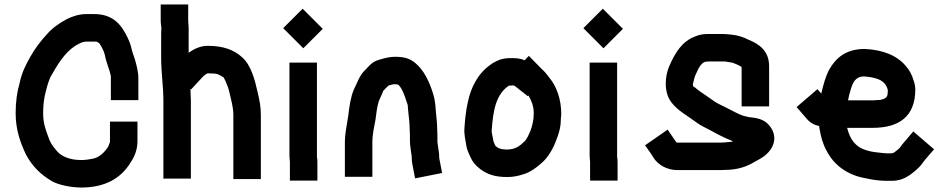

<svg xmlns="http://www.w3.org/2000/svg" viewBox="-20 -769 4249 859"><path d="M599 -321V-419C599 -448.5 590.7 -477.5 584 -502C580.1 -516.4 572 -534 569 -549C564.7 -567.6 560.8 -579.1 553 -596C525.5 -655.5 488.1 -706 402 -706H365C332.3 -706 301.6 -694.8 278 -683C245.8 -665.4 215.4 -644.8 191 -617C163.4 -587.5 137.1 -552.8 116.5 -516.5C96.4 -481.1 77.2 -444.2 68 -398C56.1 -357.7 50 -313.8 50 -262C50 -187.4 71.7 -129.7 96 -78C124 -25.1 162.4 12.5 213 42C241.7 58.2 297 70 344 70C451.2 70 521.1 27.8 563 -40C581 -66.3 595 -97.5 595 -138V-225H472V-134C468.4 -124.9 466.8 -116.1 460 -106.5C446.4 -87.2 425 -66.3 400 -60C383.9 -56.8 364.5 -53 344 -53C291.8 -53 251.1 -69.1 229 -100C215 -116 203.1 -133.9 196 -157C184.1 -188.8 173 -218.4 173 -262C173 -288.9 175.4 -315.8 180 -339C186.8 -368.6 194.3 -399.7 206 -425C235.3 -476.3 266.6 -530.7 315 -563C329.3 -571 346.7 -583 368 -583H412C412.7 -582.3 413.3 -582 414 -582C416.7 -580.7 419.7 -578.7 423 -576H424C430.9 -566.3 435.6 -556.7 441 -546C445.8 -536.5 445.4 -532.9 449 -524C454.6 -490.1 469 -463.1 476 -428V-321Z M824 -533V-633C825 -645.6 822 -662.3 822 -676V-749H699V-676C699 -663.7 702 -650.7 702 -640C701.3 -634 701 -624.7 701 -612V-510C701 -445.5 711 -382 711 -318V30H834V-318C834 -336 832 -353.8 832 -371L835 -369L885 -423C890 -429 901.4 -438 909 -441H910C916.7 -441 924.7 -440.7 934 -440C954.9 -440 968.4 -430.4 981 -422L989 -406C997.2 -387.5 1002.3 -374.1 1007 -353C1013.8 -322.6 1024 -289.8 1024 -254V32H1147V-254C1147 -292.9 1141.1 -319.4 1133.5 -353C1119.9 -413.6 1103.2 -477.6 1063 -513C1027.1 -545.9 978.9 -564 909 -564C875.2 -564 846 -548.9 824 -533Z M1277 -44V39H1400V-44C1400 -52 1399.3 -59.7 1398 -67V-489H1275V-71C1275 -62.1 1277 -51.6 1277 -44ZM1247 -643 1337 -553 1424 -640 1334 -730Z M1740 -392H1746C1748.4 -392 1761.8 -392.4 1764 -388C1779.5 -372.5 1791.5 -338.7 1798 -317C1802.5 -305.7 1805 -299.7 1805 -287C1807.4 -253.6 1813 -224 1813 -189C1813.7 -180.3 1814 -172 1814 -164V-142C1814 -124.6 1816.2 -111.8 1818 -96L1821 -76C1821.7 -72 1822 -68.7 1822 -66C1822 -56.7 1822.7 -47.7 1824 -39L1837 29L1958 5L1945 -62V-66C1945 -74 1944.3 -82.7 1943 -92L1940 -112C1939.3 -120 1938.3 -127.3 1937 -134V-164C1937 -172 1936.7 -181 1936 -191C1936 -220.1 1932.1 -243.8 1930 -271L1928 -297C1926.7 -309 1925 -320 1923 -330C1909.7 -383.1 1885.3 -440.7 1851 -475C1822.7 -503.3 1799.4 -515 1746 -515C1719.8 -515 1695.3 -507.1 1674 -501C1657.2 -496.8 1643.1 -486.1 1633 -476C1624.7 -467.7 1614.2 -456.9 1610 -452C1587.9 -429.9 1577.6 -397.3 1563 -368C1549 -335.3 1542.9 -292.6 1538 -251C1533.1 -213.9 1523 -175.8 1523 -133V22H1646V-133C1646 -169.9 1654 -200.2 1660 -234C1663.7 -261.6 1666.5 -291.4 1675 -317L1683 -335C1685 -340.3 1687.7 -346.3 1691 -353C1693.5 -358.9 1694.7 -364.9 1699 -367C1702.3 -371 1708 -376.7 1716 -384C1716 -387.2 1737.5 -391.2 1740 -392Z M2197 -116C2197 -116.7 2196.7 -117 2196 -117C2193.3 -123.7 2190.7 -130 2188 -136C2184.7 -149.4 2183.4 -163.5 2180 -177V-188C2186.5 -278.9 2200.2 -348.1 2257 -386H2263C2268.3 -386 2273.3 -386.3 2278 -387C2278.7 -386.3 2279.3 -386 2280 -386C2281.3 -385.3 2283 -384.3 2285 -383L2341 -339L2344 -342C2356.6 -320.9 2368 -295.7 2368 -263C2367.3 -255 2367 -247.7 2367 -241C2364.4 -219.9 2360.3 -203.4 2354 -186C2346.9 -169.9 2337.1 -143.8 2324 -134C2305.7 -115.7 2284.5 -100 2248 -100C2241.3 -100 2236.7 -100.3 2234 -101C2219.1 -101 2205.1 -107.9 2197 -116ZM2327 -499C2307.8 -508.6 2288.3 -509 2263 -509C2228.9 -509 2207 -500.2 2182 -485C2149.3 -462.6 2126.6 -438.9 2107 -404C2075.6 -351.6 2063.2 -276.4 2058 -198C2055.1 -166.1 2063.3 -139.8 2067 -114C2070 -97 2076.9 -84.3 2083 -70C2094.2 -44.3 2105.2 -31 2128 -13C2160.4 11.3 2194.4 23 2249 23C2274.8 23 2297.4 18.5 2317 12C2352.5 3.1 2384.7 -22.8 2409 -45C2434.3 -68.6 2456.5 -107.5 2469 -143C2479.3 -168.7 2489 -199.1 2489 -233L2491 -259C2491 -325.4 2469.5 -383.8 2438 -421C2425.1 -438.7 2418 -447.2 2401 -463L2346 -519Z M2620 -44V39H2743V-44C2743 -52 2742.3 -59.7 2741 -67V-489H2618V-71C2618 -62.1 2620 -51.6 2620 -44ZM2590 -643 2680 -553 2767 -640 2677 -730Z M3308 -250C3282.9 -258.4 3255.7 -274.1 3234 -285C3216.6 -294.5 3194.1 -303.3 3178 -314L3164 -324C3155.6 -330.5 3122.4 -352.3 3113 -359C3105.1 -365.8 3095.8 -371.2 3088 -379H3086C3083 -380.5 3081.2 -383.4 3080 -387V-393C3084.7 -411.7 3087.8 -428.6 3096 -443C3102.6 -458.4 3118.1 -493 3140 -493C3144 -493.7 3147.3 -494 3150 -494H3223C3230.2 -492.8 3241.2 -491.4 3248 -490C3255.5 -490 3268 -484.5 3276 -481L3292 -473L3298 -469V-293H3421V-472C3421 -541.4 3377.3 -571.9 3327 -592C3306 -603.2 3280 -611.3 3253 -614L3233 -616C3226.3 -616.7 3219.7 -617 3213 -617H3150C3126.1 -617 3106.1 -613.5 3088 -605C3030.8 -583.6 3000.1 -531.3 2976 -477C2951.8 -424.6 2951.2 -352 2984 -311C3011.6 -274.1 3053.6 -252.8 3092 -224C3116.4 -205 3147.1 -193 3175 -177C3199.7 -163.3 3229.8 -148.3 3260 -137C3257.3 -136.3 3255 -135.7 3253 -135L3237 -133C3231.7 -132.3 3226.7 -132 3222 -132C3216 -131.3 3210 -131 3204 -131H3011C3009.7 -131 3008.3 -131.3 3007 -132H3006L2967 -189L2866 -119C2879.2 -99.2 2894 -81 2906 -60C2925.5 -31.5 2964 -8 3011 -8H3204C3211.3 -8 3219 -8.3 3227 -9C3276 -9 3318.9 -22.7 3351 -42L3369 -52C3388.1 -62.6 3402.9 -70.9 3418 -88C3447.7 -120.2 3454.1 -162.5 3427 -201C3406.3 -229.8 3380.5 -239.8 3339 -244C3329.1 -244 3314.9 -250 3308 -250Z M3918 -322C3908.6 -322 3894.1 -320 3884 -320H3774C3777.3 -336.4 3780 -349.2 3786 -368C3795.2 -399.3 3806.7 -427 3846 -427C3897.3 -422.7 3938.8 -412.8 3951 -370C3951 -368.7 3951.3 -367.3 3952 -366C3952 -359.3 3951.7 -354 3951 -350C3951 -330 3934.4 -326.1 3918 -322ZM4075 -369C4074.3 -385 4071.7 -398.7 4067 -410C4060.7 -433.2 4048.7 -455.4 4034 -472C3994.8 -520.2 3931.3 -546.1 3849 -550C3766.5 -550 3720.8 -511.9 3690 -458C3674.3 -428.8 3663.2 -388.9 3655 -353V-350L3637 -370L3544 -290L3590 -237C3604.1 -220.2 3621.5 -210.2 3645 -205C3645 -201.7 3645.3 -198.3 3646 -195C3652.8 -156.4 3661.3 -124.6 3678 -95C3709.5 -32 3770.1 13.9 3850 28C3880.7 34.6 3910.3 40 3946 40H3970C4004.7 40 4030.9 27.8 4052 13C4067.7 1.3 4093.1 -19.1 4104 -35C4120.8 -58.5 4140.4 -79.2 4159 -101L4066 -181L4026 -134C4018.2 -124.9 4011.4 -117.1 4004 -106C3999.4 -101.4 3984.3 -89.7 3982 -88C3977.3 -84.9 3973.8 -83 3966 -83H3947C3942.3 -83 3937.7 -83.3 3933 -84C3905.2 -86.8 3879.5 -88.8 3855 -97C3806.6 -111.5 3782.6 -146.7 3770 -197H3884C4003.7 -197 4075 -248.8 4075 -369Z"/></svg>

Font: Tape
Style: Regular
Weight: 500
Foundry: Cannot Into Space Fonts
Version: Version 0.97